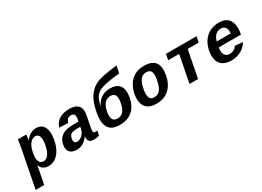

<svg xmlns="http://www.w3.org/2000/svg" viewBox="-40 -1602 3660 2680"><g transform="rotate(-30 1790.0 -262.5)"><path d="M252.4 -528.3V-524.4Q252.4 -492.2 243.2 -442.4H245.1Q276.4 -488.3 320.8 -513.4Q365.2 -538.6 418 -538.6Q487.3 -538.6 524.9 -491.2Q562.5 -443.8 562.5 -356.9Q562.5 -268.6 529.1 -177.7Q495.6 -86.9 437.7 -38.6Q379.9 9.8 306.2 9.8Q254.4 9.8 220.5 -13.9Q186.5 -37.6 174.3 -83.5H173.3L157.7 3.4L117.7 207.5H-19.5L101.1 -413.1Q106.9 -441.9 119.6 -528.3ZM199.2 -190.4Q199.2 -139.2 219.2 -111.3Q239.3 -83.5 275.4 -83.5Q318.4 -83.5 349.9 -118.7Q381.3 -153.8 399.9 -220.5Q418.5 -287.1 418.5 -343.3Q418.5 -444.8 346.7 -444.8Q307.1 -444.8 272.5 -408.9Q237.8 -373 218.5 -309.1Q199.2 -245.1 199.2 -190.4Z M761.2 9.8Q695.8 9.8 660.4 -20.5Q625 -50.8 625 -108.4Q625 -127.4 629.4 -149.4Q662.6 -315.9 866.2 -318.4L975.6 -320.3L980.5 -347.2Q985.4 -370.6 985.4 -388.2Q985.4 -449.2 928.2 -449.2Q893.6 -449.2 873 -431.6Q852.5 -414.1 840.3 -374.5L698.7 -381.3Q753.9 -538.1 951.2 -538.1Q1035.6 -538.1 1079.3 -502.7Q1123 -467.3 1123 -398.4Q1123 -376 1117.7 -347.7L1080.6 -156.2Q1075.2 -129.4 1075.2 -114.7Q1075.2 -96.7 1082.8 -87.4Q1090.3 -78.1 1108.9 -78.1Q1124.5 -78.1 1139.6 -81.1L1125.5 -6.8Q1112.8 -3.9 1102.5 -1.5Q1092.3 1 1082.3 2.4Q1072.3 3.9 1061 4.9Q1049.8 5.9 1035.2 5.9Q988.8 5.9 968.3 -14.4Q947.8 -34.7 947.8 -74.2L948.7 -94.2H945.8Q903.8 -39.1 859.4 -14.6Q814.9 9.8 761.2 9.8ZM960.4 -244.6 895 -243.7Q843.8 -242.7 819.3 -230Q794.9 -217.3 783.4 -189.7Q772 -162.1 772 -133.8Q772 -85.9 818.8 -85.9Q866.7 -85.9 905.8 -124.3Q944.8 -162.6 955.6 -217.8Z M1623 -313Q1623 -360.4 1603 -383.8Q1583 -407.2 1540 -407.2Q1489.7 -407.2 1455.6 -377.9Q1421.4 -348.6 1402.6 -291.5Q1383.8 -234.4 1383.8 -182.1Q1383.8 -84 1468.8 -84Q1521 -84 1554.2 -113.5Q1587.4 -143.1 1605.2 -203.9Q1623 -264.6 1623 -313ZM1581.1 -501.5Q1768.1 -501.5 1768.1 -330.1Q1768.1 -264.2 1746.8 -196.8Q1725.6 -129.4 1684.8 -83Q1644 -36.6 1585.2 -13.4Q1526.4 9.8 1450.7 9.8Q1246.6 9.8 1246.6 -193.8Q1246.6 -269 1272.7 -370.8Q1298.8 -472.7 1342.3 -539.1Q1385.7 -605.5 1450.7 -644.8Q1515.6 -684.1 1611.8 -702.1Q1708 -720.2 1826.2 -733.4L1803.7 -618.7Q1683.6 -606.9 1603 -591.1Q1522.5 -575.2 1484.4 -558.1Q1446.3 -541 1421.4 -515.6Q1396.5 -490.2 1379.2 -451.2Q1361.8 -412.1 1347.2 -348.1Q1424.8 -501.5 1581.1 -501.5Z M2044.9 9.8Q1943.4 9.8 1890.4 -41Q1837.4 -91.8 1837.4 -187Q1837.4 -276.9 1876.2 -362.8Q1915 -448.7 1985.8 -493.4Q2056.6 -538.1 2154.3 -538.1Q2364.7 -538.1 2364.7 -351.1Q2364.7 -314 2355.5 -264.6Q2330.1 -133.3 2249.5 -61.8Q2168.9 9.8 2044.9 9.8ZM2221.7 -349.1Q2221.7 -398.4 2201.7 -421.1Q2181.6 -443.8 2138.2 -443.8Q2085.9 -443.8 2052.7 -411.9Q2019.5 -379.9 2000 -310.1Q1980.5 -240.2 1980.5 -184.6Q1980.5 -84 2061.5 -84Q2114.7 -84 2148.4 -116.7Q2182.1 -149.4 2201.9 -221.4Q2221.7 -293.5 2221.7 -349.1Z M2505.4 -528.3H2997.6L2979.5 -435.5H2802.2L2717.8 0H2580.1L2664.6 -435.5H2487.3Z M3252.9 9.8Q3151.9 9.8 3096.7 -41.3Q3041.5 -92.3 3041.5 -188Q3041.5 -249.5 3062.3 -316.7Q3083 -383.8 3126 -435.1Q3168.9 -486.3 3229.5 -512.2Q3290 -538.1 3361.3 -538.1Q3457.5 -538.1 3507.3 -485.4Q3557.1 -432.6 3557.1 -334.5Q3557.1 -291.5 3547.4 -241.7L3546.9 -237.8H3188.5Q3183.6 -213.4 3183.6 -189.5Q3183.6 -137.2 3208.5 -109.6Q3233.4 -82 3277.8 -82Q3315.4 -82 3345.9 -97.9Q3376.5 -113.8 3391.6 -145L3518.6 -133.8Q3478 -64.9 3408.7 -27.6Q3339.4 9.8 3252.9 9.8ZM3342.8 -451.7Q3292.5 -451.7 3256.1 -417.7Q3219.7 -383.8 3206.1 -323.7H3430.7L3432.6 -351.6Q3432.6 -401.4 3407.7 -426.5Q3382.8 -451.7 3342.8 -451.7Z"/></g></svg>

Font: Liberation Mono
Style: Bold Italic
Weight: 700
Italic angle: -12°
Monospace: yes
Designer: Steve Matteson
Foundry: Ascender Corporation
Version: Version 2.1.5